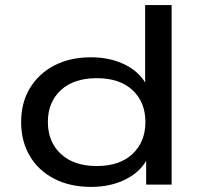

<svg xmlns="http://www.w3.org/2000/svg" viewBox="-20 -725 794 754"><path d="M338 9Q255 9 193 -23Q131 -55 97 -112.5Q63 -170 63 -246Q63 -322 97.5 -379Q132 -436 193.5 -468Q255 -500 337 -500Q415 -500 474 -469.5Q533 -439 558 -386H550V-705H654V0H554V-108H562Q536 -53 476 -22Q416 9 338 9ZM360 -73Q450 -73 500.5 -120.5Q551 -168 551 -246Q551 -324 500.5 -371Q450 -418 360 -418Q270 -418 219 -371Q168 -324 168 -246Q168 -168 219 -120.5Q270 -73 360 -73Z"/></svg>

Font: Nunito Sans 10pt Expanded Medium
Style: Regular
Weight: 500
Width: 7
Designer: Vernon Adams
Foundry: Vernon Adams
Version: Version 3.101;gftools[0.9.27]